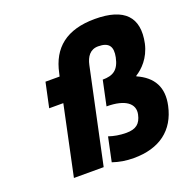

<svg xmlns="http://www.w3.org/2000/svg" viewBox="-128 -830 933 958"><g transform="rotate(-20 338.5 -350.5)"><path d="M445 -576C503 -576 520 -548 509 -494C496 -431 465 -412 410 -412L382 -280C482 -280 528 -243 516 -188C506 -142 482 -122 430 -122C396 -122 364 -128 338 -137L311 -9C347 3 381 9 423 9C559 9 646 -56 672 -178C692 -270 657 -333 573 -370L574 -373C608 -394 653 -437 669 -509C697 -642 632 -710 476 -710C325 -710 243 -642 217 -517L213 -500H138L110 -369H185L107 0H265L372 -503C381 -545 402 -576 445 -576Z"/></g></svg>

Font: LT Wave Text Black Italic
Style: Regular
Weight: 900
Designer: Daniel Lyons
Version: Version 2.5 (Glyphs App)